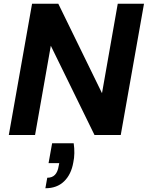

<svg xmlns="http://www.w3.org/2000/svg" viewBox="-20 -720 788 1024"><path d="M27 0 151 -700H291L524 -223L608 -700H748L624 0H484L251 -476L167 0ZM222 284 232 228Q258 228 273 212.5Q288 197 293 165L296 150H239L258 44H373Q377 71 376.5 97Q376 123 371 146Q360 210 322 247Q284 284 222 284Z"/></svg>

Font: DM Sans 10pt ExtraBold
Style: Italic
Weight: 800
Italic angle: -10°
Version: Version 4.004;gftools[0.9.30]